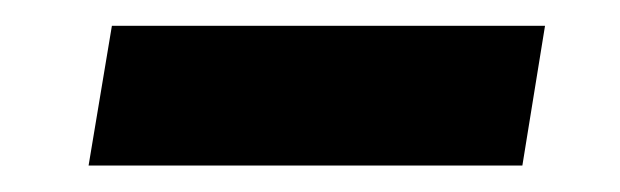

<svg xmlns="http://www.w3.org/2000/svg" viewBox="-20 -375 468 145"><path d="M391.6 -355.5 374.5 -250H46.9L64.5 -355.5Z"/></svg>

Font: Inter Tight SemiBold
Style: Italic
Weight: 600
Italic angle: -9.39999°
Designer: Rasmus Andersson
Foundry: rsms
Version: Version 3.004